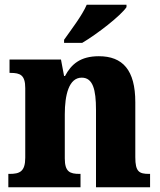

<svg xmlns="http://www.w3.org/2000/svg" viewBox="-20 -786 673 806"><path d="M249 -619V-606H325C388 -643 488 -721 511 -756V-766H344C325 -721 277 -659 249 -619ZM15 0H318V-56H314C273 -56 252 -65 252 -121V-306C252 -387 269 -460 323 -460C370 -460 383 -410 383 -325V0H610V-56H606C564 -56 548 -65 548 -126V-357C548 -492 495 -550 395 -550C317 -550 279 -516 253 -467H249L236 -536H20V-480H24C65 -480 86 -471 86 -416V-124C86 -65 62 -56 20 -56H15Z"/></svg>

Font: Noto Serif Hebrew SemiCondensed ExtraBold
Style: Regular
Weight: 800
Width: 4
Designer: Monotype Design Team
Foundry: Monotype Imaging Inc.
Version: Version 2.004